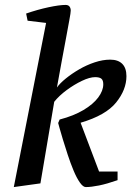

<svg xmlns="http://www.w3.org/2000/svg" viewBox="-20 -750 543 779"><path d="M36 9 167 -657 92 -666 86 -695Q132 -711 176.5 -720.5Q221 -730 246 -730Q257 -730 262 -723.5Q267 -717 267 -707Q267 -699 261.5 -669.5Q256 -640 248 -596Q240 -552 230 -499.5Q220 -447 211 -395Q223 -412 247 -431.5Q271 -451 301 -468.5Q331 -486 364 -497Q397 -508 427 -508Q459 -508 476 -491Q493 -474 493 -441Q493 -386 451 -334Q409 -282 307 -252L382 -54H457V-19Q414 -4 382 2.5Q350 9 328 9Q317 9 304 -9.5Q291 -28 278.5 -58Q266 -88 255 -121.5Q244 -155 235 -184.5Q226 -214 221 -232.5Q216 -251 216 -251L222 -265Q279 -280 318.5 -303.5Q358 -327 378.5 -354.5Q399 -382 399 -408Q399 -424 391.5 -430.5Q384 -437 366 -437Q344 -437 312.5 -422Q281 -407 250.5 -384.5Q220 -362 200 -337L144 -6Z"/></svg>

Font: Manuale Medium
Style: Italic
Weight: 500
Italic angle: -11°
Version: Version 1.002